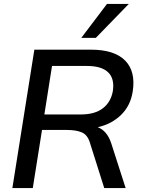

<svg xmlns="http://www.w3.org/2000/svg" viewBox="-20 -958 737 978"><path d="M43 0 155 -705H443Q563 -705 617.5 -649.5Q672 -594 656 -492Q645 -420 597 -373Q549 -326 478 -310Q525 -292 546 -230L620 0H511L438 -231Q426 -271 397 -283.5Q368 -296 322 -296H194L147 0ZM206 -375H392Q463 -375 504 -406.5Q545 -438 555 -495Q564 -558 530.5 -590Q497 -622 423 -622H245ZM394 -765 525 -938H636L468 -765Z"/></svg>

Font: Mulish SemiBold
Style: Italic
Weight: 600
Italic angle: -9°
Designer: Vernon Adams
Foundry: Vernon Adams
Version: Version 3.603; ttfautohint (v1.8.3)